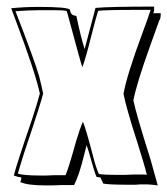

<svg xmlns="http://www.w3.org/2000/svg" viewBox="-20 -531 508 583"><path d="M448 -511Q448 -508 448 -505.5Q448 -503 448 -501Q448 -499 447.5 -497Q447 -495 446.5 -494Q446 -493 446 -492L445 -491H468Q468 -472 464 -470L437 -395Q394 -275 385 -226Q394 -183 437 -47Q450 -2 459 32Q437 29 428 29H404Q399 29 391 30Q383 30 379 30Q304 30 293 26Q292 22 289 17Q286 11 285 8Q283 8 279 7Q274 6 273 6Q267 -7 249 -72Q246 -82 243 -90Q240 -79 235 -59Q221 -1 205 31H164Q154 31 138 32Q129 32 126 32H119Q64 32 42 22Q42 20 44 15Q45 10 45 8Q32 6 22 2Q28 -25 77 -168Q93 -216 101 -247Q87 -312 27 -471Q19 -492 14 -506Q55 -510 97 -510Q183 -510 192 -502Q195 -485 206 -484Q211 -483 212 -482Q226 -416 237 -382Q246 -416 270 -507Q313 -511 448 -511ZM437 -500 438 -501H393Q297 -501 278 -498Q272 -480 258 -425Q239 -349 230 -327Q226 -337 184 -493Q183 -495 183 -497Q179 -500 148 -500H97Q71 -500 27 -497Q86 -345 99 -299Q106 -271 111 -247Q104 -217 53 -66Q41 -28 34 -4Q50 2 106 2H120Q128 2 144 1Q159 1 165 1H179Q188 -19 211 -102Q222 -139 232 -162V-161Q240 -143 262 -59Q271 -23 280 -3H281Q288 0 343 0H359Q367 0 384 -1Q401 -1 408 -1H417Q424 -1 426 0Q418 -33 395 -105Q364 -201 355 -246Q365 -303 413 -432Q429 -474 437 -500Z"/></svg>

Font: Londrina Shadow
Style: Regular
Weight: 400
Designer: Marcelo Magalhaes
Foundry: Marcelo Magalhães
Version: Version 1.001 2011